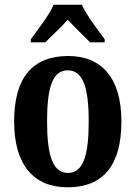

<svg xmlns="http://www.w3.org/2000/svg" viewBox="-20 -786 577 816"><path d="M111 -619V-606H173C197 -632 241 -671 268 -702C294 -673 341 -629 363 -606H425V-619C398 -657 347 -721 328 -766H208C189 -721 138 -657 111 -619ZM267 10C418 10 496 -82 496 -270C496 -457 410 -548 270 -548C119 -548 40 -457 40 -270C40 -82 126 10 267 10ZM269 -51C204 -51 180 -126 180 -270C180 -414 203 -487 268 -487C333 -487 357 -414 357 -270C357 -126 334 -51 269 -51Z"/></svg>

Font: Noto Serif Condensed
Style: Bold
Weight: 700
Width: 3
Designer: Monotype Design Team
Foundry: Monotype Imaging Inc.
Version: Version 2.015